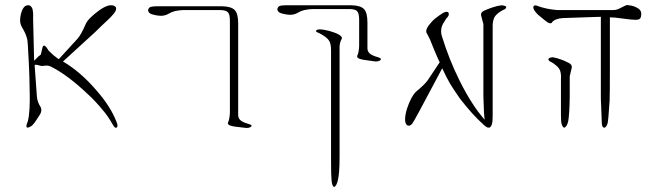

<svg xmlns="http://www.w3.org/2000/svg" viewBox="-20 -753 2631 765"><path d="M424 -732Q435 -732 441 -725Q447 -714 432 -697Q423 -686 408 -672Q401 -666 384.5 -650Q368 -634 360 -626L231 -508Q302 -466 365 -392Q421 -328 444 -268Q452 -250 445 -245Q438 -240 429 -257Q410 -291 389 -315Q362 -348 333 -375Q249 -455 182 -488Q176 -491 169.5 -491.5Q163 -492 156 -491Q149 -490 147 -490Q144 -490 132 -493.5Q120 -497 118 -493L127 -368Q129 -346 141 -328Q148 -317 142 -302Q139 -296 125 -275Q118 -263 108 -253Q90 -240 86 -247Q83 -251 91 -270Q101 -309 98 -401Q98 -412 97 -450Q96 -488 95 -499Q94 -507 92.5 -544Q91 -581 89 -594Q88 -600 82 -617Q72 -638 69 -642Q57 -660 61 -685Q65 -712 76 -725Q83 -733 96 -732Q107 -728 110 -715L112 -701V-674L116 -511L125 -520L134 -529Q136 -530 138.5 -532Q141 -534 142 -535Q143 -536 146.5 -552Q150 -568 152 -570Q156 -573 161 -568.5Q166 -564 170 -557Q174 -550 176 -549L193 -533L214 -517L290 -600Q303 -615 321 -656Q330 -679 377 -713Q403 -731 419 -732Z M570 -711Q571 -720 577 -724Q585 -728 607 -728H866Q903 -727 916 -712Q929 -698 929 -659V-298Q928 -283 938 -274Q946 -266 974 -258Q987 -254 980 -248Q971 -241 954 -244L912 -249Q883 -254 889 -266Q895 -279 896 -305V-670Q896 -696 888 -704Q880 -713 855 -713H710Q672 -711 655 -700Q639 -690 621 -690Q600 -691 583 -697Q572 -701 570 -711Z M1117 -732H1122H1381Q1418 -731 1431 -716Q1444 -702 1444 -663V-564Q1443 -549 1453 -540Q1461 -532 1489 -524Q1503 -519 1495 -513Q1486 -506 1469 -509L1427 -515Q1398 -520 1404 -532Q1410 -545 1411 -570V-674Q1411 -700 1403 -708Q1396 -717 1370 -717H1225Q1187 -715 1170 -704Q1154 -694 1136 -694Q1115 -695 1098 -701Q1087 -705 1085 -715Q1086 -724 1092 -728Q1099 -732 1117 -732ZM1256 -636Q1267 -636 1291 -630Q1294 -629 1300.5 -627Q1307 -625 1310 -624Q1319 -621 1327 -617Q1347 -606 1341 -597Q1334 -585 1333 -567V-128Q1333 -62 1326 -34Q1321 -13 1312 -8Q1303 -10 1301 -35Q1299 -51 1299 -120V-552Q1299 -580 1291 -591Q1283 -605 1250 -622Q1236 -626 1240 -632Q1244 -636 1256 -636Z M1979 -732Q1997 -730 1997 -725Q1997 -717 1984 -713Q1960 -700 1951 -686Q1942 -670 1943 -644V-481V-461V-356V-298Q1943 -289 1942.5 -279Q1942 -269 1942 -268Q1939 -247 1929 -244L1928 -245Q1923 -242 1909 -254Q1861 -297 1812 -361Q1787 -397 1773 -420Q1759 -444 1742 -481L1654 -316Q1626 -264 1623 -261Q1613 -248 1602 -254Q1594 -262 1594 -276Q1594 -296 1602 -321Q1618 -369 1638 -388Q1671 -415 1684 -433L1732 -505Q1730 -508 1727 -515Q1724 -522 1722 -526Q1719 -534 1711 -552Q1708 -560 1702 -574Q1696 -588 1694 -594L1682 -618L1679 -623Q1675 -634 1689 -653Q1703 -671 1716 -681Q1726 -689 1731 -692Q1736 -696 1746 -702Q1763 -710 1767 -702Q1772 -692 1758 -679Q1743 -657 1740 -646Q1735 -628 1740 -611Q1769 -516 1812 -430Q1839 -376 1865 -337Q1882 -310 1911 -276Q1908 -296 1906 -368V-657Q1903 -668 1897 -691Q1894 -704 1910 -711Q1931 -720 1944 -724Q1961 -730 1979 -732ZM1679 -623 1680 -622Z M2480 -733Q2481 -733 2482.5 -732.5Q2484 -732 2485 -732Q2503 -731 2520 -721Q2539 -711 2534 -689Q2533 -674 2514 -674Q2497 -674 2462 -679Q2427 -684 2410 -684V-586Q2410 -555 2410 -469.5Q2410 -384 2409 -353Q2404 -274 2401 -262Q2396 -245 2387 -244Q2380 -245 2378 -259Q2377 -270 2374 -360Q2374 -405 2374 -461Q2374 -517 2374 -585Q2374 -653 2374 -686H2373Q2367 -686 2356 -685.5Q2345 -685 2340 -685Q2236 -682 2223 -681Q2193 -679 2181 -666Q2177 -656 2163 -663Q2155 -668 2123 -695Q2105 -713 2105 -723Q2104 -727 2108 -730Q2112 -733 2117 -731Q2156 -716 2200 -713H2415Q2435 -711 2452 -721Q2474 -733 2480 -733ZM2182 -525Q2196 -523 2215 -516Q2225 -513 2245 -503Q2261 -495 2258 -483L2250 -449V-368Q2249 -297 2244 -270Q2239 -248 2228 -244Q2219 -247 2216 -268Q2216 -269 2215.5 -278.5Q2215 -288 2215 -297V-356V-437Q2217 -465 2208 -479Q2199 -492 2178 -505Q2165 -510 2165 -517Q2165 -523 2182 -525Z"/></svg>

Font: Kimchi
Style: Regular
Weight: 400
Version: Version 1.1